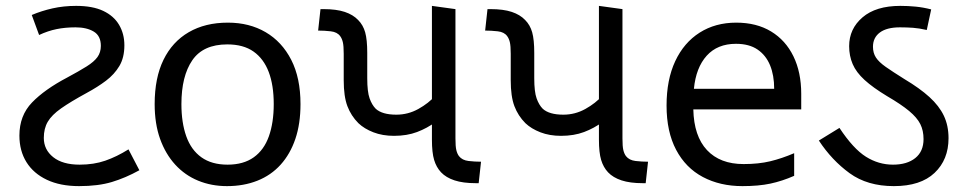

<svg xmlns="http://www.w3.org/2000/svg" viewBox="-20 -623 3277 653"><path d="M249 10Q185 10 139.5 -11.5Q94 -33 70 -71.5Q46 -110 46 -162Q46 -230 89 -274.5Q132 -319 208 -359Q249 -381 274.5 -397Q300 -413 311.5 -429Q323 -445 323 -467Q323 -501 299 -515.5Q275 -530 237 -530Q202 -530 172.5 -524Q143 -518 113 -504L88 -572Q121 -586 158.5 -594.5Q196 -603 239 -603Q295 -603 331 -586Q367 -569 385 -538.5Q403 -508 403 -469Q403 -427 386 -398.5Q369 -370 340.5 -348.5Q312 -327 275 -307Q220 -277 188 -254.5Q156 -232 142.5 -209Q129 -186 129 -154Q129 -114 161 -88.5Q193 -63 251 -63Q299 -63 338 -76.5Q377 -90 417 -115L454 -44Q407 -18 360.5 -4Q314 10 249 10Z M1002 -269Q1002 -202 984.5 -150.5Q967 -99 934.5 -63Q902 -27 855.5 -8.5Q809 10 752 10Q699 10 654 -8.5Q609 -27 576 -63Q543 -99 524.5 -150.5Q506 -202 506 -269Q506 -358 536 -419.5Q566 -481 622 -513.5Q678 -546 755 -546Q828 -546 883.5 -513.5Q939 -481 970.5 -419.5Q1002 -358 1002 -269ZM597 -269Q597 -206 613.5 -159.5Q630 -113 665 -88Q700 -63 754 -63Q808 -63 843 -88Q878 -113 894.5 -159.5Q911 -206 911 -269Q911 -333 894 -378Q877 -423 842.5 -447.5Q808 -472 753 -472Q671 -472 634 -418Q597 -364 597 -269Z M1320 -161Q1281 -161 1250 -173Q1219 -185 1199 -204Q1174 -229 1161.5 -262Q1149 -295 1149 -350V-440Q1149 -467 1146 -479.5Q1143 -492 1137 -500Q1127 -514 1105 -516.5Q1083 -519 1062 -519L1070 -592H1080Q1124 -592 1152.5 -582.5Q1181 -573 1198 -555Q1215 -538 1222 -513Q1229 -488 1229 -443V-357Q1229 -311 1237 -288.5Q1245 -266 1258 -253Q1269 -243 1286.5 -238Q1304 -233 1328 -233Q1368 -233 1403 -252.5Q1438 -272 1461 -298V-208Q1433 -187 1398.5 -174Q1364 -161 1320 -161ZM1598 0Q1555 0 1526 -9.5Q1497 -19 1480 -37Q1464 -54 1456.5 -79Q1449 -104 1449 -148V-603L1529 -592V-152Q1529 -125 1532 -112.5Q1535 -100 1541 -92Q1552 -78 1573.5 -75.5Q1595 -73 1616 -73L1608 0Z M1888 -161Q1849 -161 1818 -173Q1787 -185 1767 -204Q1742 -229 1729.5 -262Q1717 -295 1717 -350V-440Q1717 -467 1714 -479.5Q1711 -492 1705 -500Q1695 -514 1673 -516.5Q1651 -519 1630 -519L1638 -592H1648Q1692 -592 1720.5 -582.5Q1749 -573 1766 -555Q1783 -538 1790 -513Q1797 -488 1797 -443V-357Q1797 -311 1805 -288.5Q1813 -266 1826 -253Q1837 -243 1854.5 -238Q1872 -233 1896 -233Q1936 -233 1971 -252.5Q2006 -272 2029 -298V-208Q2001 -187 1966.5 -174Q1932 -161 1888 -161ZM2166 0Q2123 0 2094 -9.5Q2065 -19 2048 -37Q2032 -54 2024.5 -79Q2017 -104 2017 -148V-603L2097 -592V-152Q2097 -125 2100 -112.5Q2103 -100 2109 -92Q2120 -78 2141.5 -75.5Q2163 -73 2184 -73L2176 0Z M2484 -546Q2553 -546 2602.5 -516Q2652 -486 2678.5 -431.5Q2705 -377 2705 -304V-251H2338Q2340 -160 2384.5 -112.5Q2429 -65 2509 -65Q2560 -65 2599.5 -74.5Q2639 -84 2681 -102V-25Q2640 -7 2600 1.5Q2560 10 2505 10Q2429 10 2370.5 -21Q2312 -52 2279.5 -113.5Q2247 -175 2247 -264Q2247 -352 2276.5 -415Q2306 -478 2359.5 -512Q2413 -546 2484 -546ZM2483 -474Q2420 -474 2383.5 -433.5Q2347 -393 2340 -321H2613Q2613 -367 2599 -401Q2585 -435 2556.5 -454.5Q2528 -474 2483 -474Z M3020 10Q2930 10 2869.5 -34Q2809 -78 2765 -145L2835 -188Q2882 -117 2925 -90Q2968 -63 3017 -63Q3065 -63 3093 -85.5Q3121 -108 3121 -150Q3121 -179 3110 -201Q3099 -223 3072 -245.5Q3045 -268 2997 -296Q2949 -325 2920.5 -351Q2892 -377 2880 -405Q2868 -433 2868 -466Q2868 -525 2913.5 -564Q2959 -603 3042 -603Q3068 -603 3094 -600.5Q3120 -598 3147 -591L3132 -521Q3106 -527 3085 -528.5Q3064 -530 3041 -530Q2996 -530 2972.5 -512.5Q2949 -495 2949 -464Q2949 -443 2959 -427.5Q2969 -412 2992.5 -395.5Q3016 -379 3056 -354Q3108 -323 3141 -293Q3174 -263 3190 -229.5Q3206 -196 3206 -153Q3206 -80 3158.5 -35Q3111 10 3020 10Z"/></svg>

Font: lguzrati15
Style: Book
Weight: 400
Designer: Jelle Bosma - Monotype Design Team, Universal Thirst
Foundry: Monotype Imaging Inc.
Version: Version 2.106